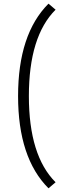

<svg xmlns="http://www.w3.org/2000/svg" viewBox="-20 -746 378 1042"><path d="M243.2 -726.1 281.7 -693.4Q136.7 -548.8 136.7 -224.6Q136.7 98.6 281.7 243.2L243.2 275.9Q78.1 110.8 78.1 -224.6Q78.1 -561 243.2 -726.1Z"/></svg>

Font: Estedad-FD Light
Style: Regular
Weight: 300
Designer: Amin Abedi
Version: Version 7.3